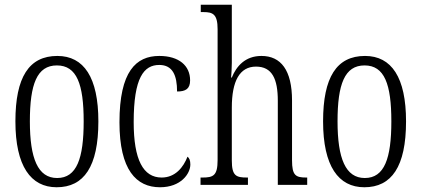

<svg xmlns="http://www.w3.org/2000/svg" viewBox="-20 -780 1777 810"><path d="M219 10C334 10 395 -77 395 -268C395 -453 334 -544 222 -544C102 -544 45 -454 45 -268C45 -79 110 10 219 10ZM221 -29C140 -29 106 -111 106 -268C106 -425 136 -504 220 -504C304 -504 333 -425 333 -268C333 -112 304 -29 221 -29Z M655 10C743 10 783 -47 783 -86C783 -103 779 -113 771 -119C754 -75 720 -31 662 -31C584 -31 544 -106 544 -265C544 -453 587 -506 652 -506C709 -506 727 -461 727 -394C763 -394 782 -405 782 -441C782 -503 735 -544 652 -544C554 -544 484 -479 484 -264C484 -63 555 10 655 10Z M826 0H1026V-31H1022C976 -31 958 -38 958 -103V-326C958 -438 991 -499 1060 -499C1128 -499 1152 -447 1152 -355V0H1276V-31H1272C1227 -31 1212 -40 1212 -104V-356C1212 -484 1165 -544 1083 -544C1014 -544 977 -500 958 -453H955C956 -465 958 -492 958 -515V-760H827V-729H839C878 -729 898 -720 898 -657V-105C898 -39 880 -31 834 -31H826Z M1517 10C1632 10 1693 -77 1693 -268C1693 -453 1632 -544 1520 -544C1400 -544 1343 -454 1343 -268C1343 -79 1408 10 1517 10ZM1519 -29C1438 -29 1404 -111 1404 -268C1404 -425 1434 -504 1518 -504C1602 -504 1631 -425 1631 -268C1631 -112 1602 -29 1519 -29Z"/></svg>

Font: Noto Serif Hebrew ExtraCondensed Light
Style: Regular
Weight: 300
Width: 2
Designer: Monotype Design Team
Foundry: Monotype Imaging Inc.
Version: Version 2.004